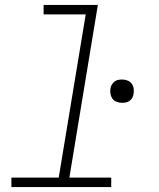

<svg xmlns="http://www.w3.org/2000/svg" viewBox="-20 -755 640 775"><path d="M26 0V-38H217L326 -697H156V-735H375L260 -38H429V0ZM473 -340Q461 -340 450.5 -344Q440 -348 434 -356.5Q428 -365 426 -376Q424 -387 426 -399Q427 -406 431.5 -413.5Q436 -421 442.5 -426Q449 -431 457 -432.5Q465 -434 473 -434Q484 -434 494.5 -430Q505 -426 511.5 -417.5Q518 -409 519.5 -398Q521 -387 519 -375Q518 -368 514 -360.5Q510 -353 503 -348Q496 -343 488 -341.5Q480 -340 473 -340Z"/></svg>

Font: Iosevka Curly XLtExObl
Style: Regular
Weight: 200
Width: 7
Italic angle: -9°
Monospace: yes
Designer: Belleve Invis
Foundry: Belleve Invis
Version: Version 11.0.1; ttfautohint (v1.8.3)